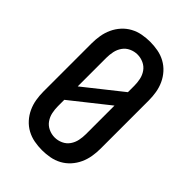

<svg xmlns="http://www.w3.org/2000/svg" viewBox="-221 -838 941 941"><g transform="rotate(45 250.0 -367.5)"><path d="M250 8Q223 8 196 3Q169 -2 145 -15Q121 -28 102.5 -48.5Q84 -69 72.5 -94Q61 -119 56.5 -146Q52 -173 52 -200V-535Q52 -562 56.5 -589Q61 -616 72.5 -641Q84 -666 102.5 -686.5Q121 -707 145 -720Q169 -733 196 -738Q223 -743 250 -743Q277 -743 304 -738Q331 -733 355 -720Q379 -707 397.5 -686.5Q416 -666 427.5 -641Q439 -616 443.5 -589Q448 -562 448 -535V-200Q448 -173 443.5 -146Q439 -119 427.5 -94Q416 -69 397.5 -48.5Q379 -28 355 -15Q331 -2 304 3Q277 8 250 8ZM153 -337 347 -491V-535Q347 -557 342.5 -578.5Q338 -600 325.5 -618Q313 -636 292.5 -645.5Q272 -655 250 -655Q228 -655 207.5 -645.5Q187 -636 174.5 -618Q162 -600 157.5 -578.5Q153 -557 153 -535ZM250 -80Q272 -80 292.5 -89.5Q313 -99 325.5 -117Q338 -135 342.5 -156.5Q347 -178 347 -200V-398L153 -244V-200Q153 -178 157.5 -156.5Q162 -135 174.5 -117Q187 -99 207.5 -89.5Q228 -80 250 -80Z"/></g></svg>

Font: Iosevka Custom Semibold
Style: Regular
Weight: 600
Designer: Belleve Invis
Foundry: Belleve Invis
Version: Version 27.0.2; ttfautohint (v1.8.4)